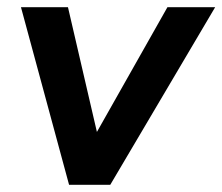

<svg xmlns="http://www.w3.org/2000/svg" viewBox="-20 -511 615 531"><path d="M171 0 38 -491H168L255 -116H231L443 -491H575L285 0Z"/></svg>

Font: Nunito Sans 11pt
Style: Bold Italic
Weight: 700
Italic angle: -9°
Version: Version 3.101;gftools[0.9.27]